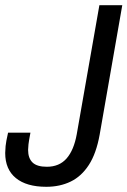

<svg xmlns="http://www.w3.org/2000/svg" viewBox="-28 -706 490 738"><path d="M150 12Q74 12 33 -21.5Q-8 -55 -8 -118Q-8 -128 -6.5 -144.5Q-5 -161 3 -196H89Q83 -165 81.5 -151.5Q80 -138 80 -130Q80 -98 97 -81.5Q114 -65 152 -65Q200 -65 228 -97Q256 -129 267 -190L354 -686H442L355 -188Q342 -116 313.5 -72Q285 -28 243.5 -8Q202 12 150 12Z"/></svg>

Font: Archivo Condensed
Style: Italic
Weight: 400
Width: 3
Italic angle: -10°
Designer: Hector Gatti
Foundry: Omnibus-Type
Version: Version 2.001